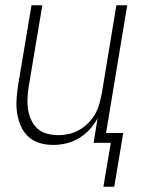

<svg xmlns="http://www.w3.org/2000/svg" viewBox="-20 -540 540 726"><path d="M371 166 399 0H334L349 -93Q337 -70 319 -50.5Q301 -31 278.5 -17.5Q256 -4 231 2Q206 8 181 8Q155 8 130.5 1Q106 -6 87.5 -23Q69 -40 59 -63Q49 -86 45 -111Q41 -136 42.5 -162.5Q44 -189 48 -215L99 -520H140L88 -209Q85 -188 84 -166Q83 -144 86.5 -123.5Q90 -103 99 -84.5Q108 -66 122.5 -53Q137 -40 158 -34.5Q179 -29 201 -29Q221 -29 241 -33.5Q261 -38 279.5 -48.5Q298 -59 313.5 -74.5Q329 -90 339.5 -108.5Q350 -127 355.5 -147Q361 -167 365 -187L420 -520H461L381 -37H446L412 166Z"/></svg>

Font: Iosevka SS18 Extralight
Style: Italic
Weight: 200
Italic angle: -9°
Monospace: yes
Designer: Belleve Invis
Foundry: Belleve Invis
Version: Version 25.1.1; ttfautohint (v1.8.4)